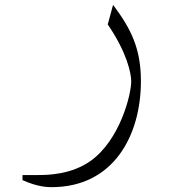

<svg xmlns="http://www.w3.org/2000/svg" viewBox="-20 -427 740 793"><path d="M193 346C448 346 562 134 562 -92C562 -227 521 -308 447 -407L425 -326C504 -211 522 -124 522 -91C522 -37 476 150 355 237C275 294 180 296 134 296H73V317C135 345 176 346 193 346Z"/></svg>

Font: Kawkab Mono Light
Style: Regular
Weight: 300
Monospace: yes
Designer: Abdullah Arif
Foundry: Abdullah Arif
Version: Version 1.000;PS 000.500;hotconv 1.0.88;makeotf.lib2.5.64775